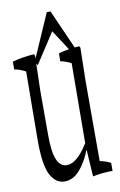

<svg xmlns="http://www.w3.org/2000/svg" viewBox="-93 -808 531 847"><g transform="rotate(-10 173.0 -384.0)"><path d="M41 -208V-214.8Q42 -370.6 43.5 -517.1Q18.6 -531.2 -6.8 -535.2Q-6.8 -557.6 -6.8 -570.3Q41.5 -583 89.4 -585.9Q91.8 -587.4 94.2 -578.6Q92.3 -506.8 90.3 -424.8Q90.3 -330.1 90.3 -225.6Q90.3 -146.5 105 -113.8Q119.6 -79.1 148.9 -79.1Q166.5 -79.1 183.6 -90.3Q213.9 -109.9 245.1 -160.6Q246.1 -344.2 247.6 -518.1Q222.7 -531.7 199.7 -535.2Q199.7 -557.6 199.7 -570.8Q245.1 -583.5 292 -585.9Q294.4 -586.9 297.4 -578.6Q295.9 -506.8 294.4 -424.8Q294.4 -252.9 294.4 -71.3Q318.8 -67.9 342.8 -54.7Q342.8 -42 342.8 -19Q340.8 -19 338.4 -19Q296.4 -19 253.9 -10.3Q250 -74.7 246.1 -129.9Q242.2 -126.5 238.3 -112.8Q222.2 -78.6 205.1 -56.2Q185.5 -29.8 166.3 -19.8Q147 -9.8 127 -9.8Q87.9 -9.8 64.5 -53Q41 -96.2 41 -208ZM187.5 -671.9 98.6 -535.2 88.4 -553.2 178.7 -759.3H195.3L286.6 -553.2L276.4 -535.2Z"/></g></svg>

Font: Scarab Serif
Style: Condensed-Light
Weight: 300
Designer: John Roberts
Foundry: Scarab
Version: 1.0